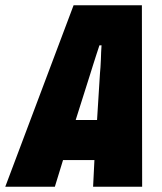

<svg xmlns="http://www.w3.org/2000/svg" viewBox="-60 -708 613 728"><path d="M-40 0 219 -688H478L479 0H293L298 -101H179L148 0ZM227 -253H308L319 -429Q320 -440 321 -453.5Q322 -467 322.5 -482Q323 -497 323.5 -511Q324 -525 325 -536H317Q312 -521 305.5 -501Q299 -481 293 -462Q287 -443 283 -430Z"/></svg>

Font: Archivo ExtraCondensed Black
Style: Italic
Weight: 900
Width: 2
Italic angle: -10°
Designer: Hector Gatti
Foundry: Omnibus-Type
Version: Version 2.001